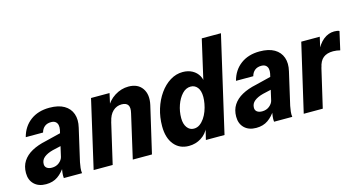

<svg xmlns="http://www.w3.org/2000/svg" viewBox="-77 -1052 2623 1393"><g transform="rotate(-15 1234.5 -355.0)"><path d="M261 0Q259 -19 261.5 -40.5Q264 -62 269 -90H266L324 -345Q328 -365 324.5 -381Q321 -397 309 -406.5Q297 -416 276 -416Q246 -416 227 -400.5Q208 -385 201 -358H71Q91 -434 148.5 -477Q206 -520 291 -520Q359 -520 401 -495.5Q443 -471 458.5 -427Q474 -383 460 -325L404 -81Q400 -62 397.5 -39.5Q395 -17 398 0ZM126 10Q70 10 37.5 -21.5Q5 -53 5 -106Q5 -157 29 -194Q53 -231 97.5 -255.5Q142 -280 204 -293L350 -329L328 -237L236 -216Q194 -205 170 -185.5Q146 -166 146 -135Q146 -116 160 -105.5Q174 -95 198 -95Q230 -95 252.5 -113Q275 -131 281 -155L276 -82Q251 -41 214.5 -15.5Q178 10 126 10Z M485 0 602 -510H741L717 -402H721L628 0ZM779 0 854 -328Q864 -369 851 -388.5Q838 -408 804 -408Q766 -408 738 -382Q710 -356 699 -305L705 -403Q732 -458 781 -489Q830 -520 885 -520Q955 -520 988 -472.5Q1021 -425 1004 -349L923 0Z M1328 0 1351 -94 1354 -89Q1333 -42 1291.5 -16Q1250 10 1199 10Q1129 10 1088 -40.5Q1047 -91 1047 -178Q1047 -246 1066 -307.5Q1085 -369 1119 -417Q1153 -465 1197.5 -492.5Q1242 -520 1292 -520Q1333 -520 1364 -503Q1395 -486 1412 -455.5Q1429 -425 1425 -384L1414 -387L1490 -720H1634L1468 0ZM1266 -102Q1291 -102 1310.5 -116Q1330 -130 1345.5 -152.5Q1361 -175 1371 -202Q1381 -229 1386 -256.5Q1391 -284 1391 -307Q1391 -354 1371.5 -378.5Q1352 -403 1321 -403Q1285 -403 1257 -373Q1229 -343 1212.5 -296.5Q1196 -250 1196 -199Q1196 -155 1215.5 -128.5Q1235 -102 1266 -102Z M1840 0Q1838 -19 1840.5 -40.5Q1843 -62 1848 -90H1845L1903 -345Q1907 -365 1903.5 -381Q1900 -397 1888 -406.5Q1876 -416 1855 -416Q1825 -416 1806 -400.5Q1787 -385 1780 -358H1650Q1670 -434 1727.5 -477Q1785 -520 1870 -520Q1938 -520 1980 -495.5Q2022 -471 2037.5 -427Q2053 -383 2039 -325L1983 -81Q1979 -62 1976.5 -39.5Q1974 -17 1977 0ZM1705 10Q1649 10 1616.5 -21.5Q1584 -53 1584 -106Q1584 -157 1608 -194Q1632 -231 1676.5 -255.5Q1721 -280 1783 -293L1929 -329L1907 -237L1815 -216Q1773 -205 1749 -185.5Q1725 -166 1725 -135Q1725 -116 1739 -105.5Q1753 -95 1777 -95Q1809 -95 1831.5 -113Q1854 -131 1860 -155L1855 -82Q1830 -41 1793.5 -15.5Q1757 10 1705 10Z M2063 0 2181 -510H2320L2292 -387H2296L2206 0ZM2274 -290 2283 -397Q2312 -461 2349.5 -490.5Q2387 -520 2430 -520Q2441 -520 2451.5 -518.5Q2462 -517 2469 -513L2438 -376Q2428 -379 2413 -381Q2398 -383 2386 -383Q2339 -383 2311.5 -361Q2284 -339 2274 -290Z"/></g></svg>

Font: Instrument Sans SemiCondensed
Style: Bold Italic
Weight: 700
Width: 4
Italic angle: -13°
Designer: Rodrigo Fuenzalida
Foundry: fragTYPE
Version: Version 1.000;gftools[0.9.28]